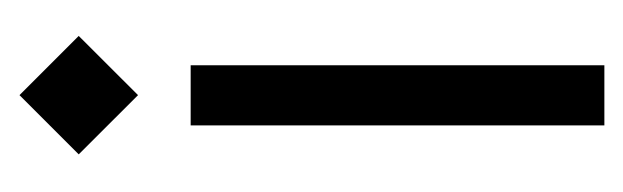

<svg xmlns="http://www.w3.org/2000/svg" viewBox="-246 -388 652 201"><g transform="rotate(90 80.5 -288.0)"><path d="M48.8 -594.2H111.8V-161.1H48.8ZM18.1 -43.9 80.1 -106 142.1 -43.9 80.1 18.1Z"/></g></svg>

Font: Estedad
Style: regular
Weight: 400
Version: Version 0.7(Beta10)